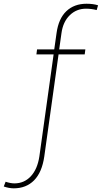

<svg xmlns="http://www.w3.org/2000/svg" viewBox="-129 -792 543 1025"><path d="M-55.7 213.4Q-80.6 213.4 -108.9 203.6L-99.1 178.2Q-72.8 187 -52.2 187Q0 187 35.4 149.2Q70.8 111.3 81.1 43.5L157.2 -501.5H65.4L68.8 -528.3H160.6L172.9 -615.2Q183.6 -692.9 225.3 -732.4Q267.1 -772 333 -772Q368.7 -772 394.5 -763.7L387.2 -738.3Q358.9 -745.6 330.1 -745.6Q279.3 -745.6 243.4 -710.7Q207.5 -675.8 199.2 -615.2L187 -528.3H326.7L323.2 -501.5H183.6L107.4 43.5Q95.2 127.9 53 170.7Q10.7 213.4 -55.7 213.4Z"/></svg>

Font: Roboto-ThinItalic
Style: Italic
Weight: 250
Italic angle: -12°
Designer: Google
Version: Version 1.100141; 2013; ttfautohint (v0.94.14-c901) -l 8 -r 